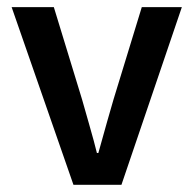

<svg xmlns="http://www.w3.org/2000/svg" viewBox="-20 -511 535 531"><path d="M183.1 0 12.2 -491.2H128.9L207 -235.8Q211.9 -217.8 226.6 -167Q241.2 -116.2 248 -87.9H252Q279.8 -188 293.9 -235.8L372.1 -491.2H482.9L315.9 0Z"/></svg>

Font: SourceSansPro-Semibold
Style: Regular
Weight: 600
Designer: Paul D. Hunt
Foundry: Adobe Systems Incorporated
Version: Version 2.020;PS 2.0;hotconv 1.0.86;makeotf.lib2.5.63406